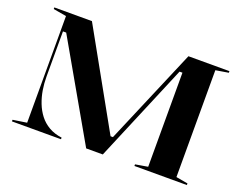

<svg xmlns="http://www.w3.org/2000/svg" viewBox="-111 -913 1398 1118"><g transform="rotate(20 587.5 -354.0)"><path d="M47 0V-10L133 -23V-684L52 -698V-708H285L624 -101L610 -115H636L625 -101L883 -708H1137V-698L1058 -685V-23L1131 -10V0H806V-10L883 -23V-606H865L610 0H507L167 -594H147V-313Q147 -272 153.5 -232Q160 -192 174.5 -154.5Q189 -117 212.5 -86.5Q236 -56 270.5 -36Q305 -16 351 -10V0Z"/></g></svg>

Font: Kalnia SemiExpanded
Style: Regular
Weight: 400
Width: 6
Designer: Frida Medrano
Foundry: Frida Medrano
Version: Version 1.105